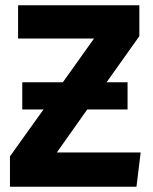

<svg xmlns="http://www.w3.org/2000/svg" viewBox="-20 -713 584 733"><path d="M313 -295H467V-399H387L512 -575V-693H49V-566H339L220 -399H65V-295H146L18 -116V0H501L517 -131H197Z"/></svg>

Font: Fira Sans
Style: Bold
Weight: 700
Designer: Carrois Corporate & Edenspiekermann AG
Foundry: Carrois Corporate GbR & Edenspiekermann AG
Version: Version 4.203